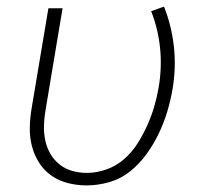

<svg xmlns="http://www.w3.org/2000/svg" viewBox="-20 -555 640 583"><path d="M243 8Q214 8 186.5 1Q159 -6 136.5 -21.5Q114 -37 99 -60.5Q84 -84 77 -111Q70 -138 70.5 -167Q71 -196 76 -226L127 -530H170L118 -219Q114 -196 113.5 -173Q113 -150 117.5 -128.5Q122 -107 133 -88Q144 -69 161 -55.5Q178 -42 199.5 -36Q221 -30 244 -30Q273 -30 303 -40.5Q333 -51 357 -72Q381 -93 398 -120Q415 -147 427.5 -175Q440 -203 448.5 -232Q457 -261 462 -291Q472 -351 466 -409.5Q460 -468 439 -521L478 -535Q501 -477 508 -413.5Q515 -350 504 -285Q498 -250 488 -216.5Q478 -183 462.5 -150.5Q447 -118 425.5 -88Q404 -58 375.5 -35Q347 -12 312 -2Q277 8 243 8Z"/></svg>

Font: Iosevka Curly XLtExObl
Style: Regular
Weight: 200
Width: 7
Italic angle: -9°
Monospace: yes
Designer: Belleve Invis
Foundry: Belleve Invis
Version: Version 11.0.1; ttfautohint (v1.8.3)